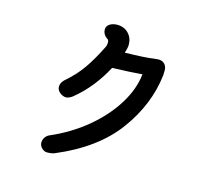

<svg xmlns="http://www.w3.org/2000/svg" viewBox="-109 -934 1219 1068"><g transform="rotate(15 500.0 -400.5)"><path d="M760 -617Q760 -598 759 -588Q739 -415 626 -261.5Q513 -108 289 -14Q272 -7 245 -7Q229 -7 215 -20.5Q201 -34 201 -52Q201 -69 210.5 -82.5Q220 -96 234 -102Q348 -151 438 -226Q528 -301 582.5 -389Q637 -477 646 -564Q577 -558 474 -555Q406 -427 304 -345Q298 -340 287 -335Q276 -330 269 -330Q250 -330 232.5 -344Q215 -358 215 -378Q215 -402 238 -422Q293 -469 331.5 -524Q370 -579 409 -658Q415 -669 415 -684Q415 -702 403 -706Q392 -714 385.5 -725.5Q379 -737 379 -750Q379 -771 397 -782.5Q415 -794 440 -794Q480 -794 505 -768Q530 -742 530 -703Q530 -684 520 -656V-655Q637 -657 687 -665Q707 -667 711 -667Q734 -667 747 -653Q760 -639 760 -617Z"/></g></svg>

Font: Tsukimi Rounded SemiBold
Style: Regular
Weight: 600
Designer: Takashi Funayama
Foundry: Takashi Funayama
Version: Version 1.032; ttfautohint (v1.8.3)